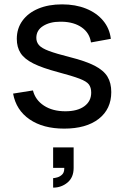

<svg xmlns="http://www.w3.org/2000/svg" viewBox="-20 -575 570 880"><path d="M274 14.5Q177.5 14.5 115.8 -27.8Q54 -70 40 -146L131 -160.5Q142 -116.5 181.5 -90.8Q221 -65 279.5 -65Q335 -65 366.5 -88Q398 -111 398 -150.5Q398 -173.5 387.5 -187.8Q377 -202 344.2 -214.5Q311.5 -227 245.5 -244.5Q174 -263.5 133 -284Q92 -304.5 74.5 -331.5Q57 -358.5 57 -397Q57 -444.5 83 -480.2Q109 -516 155.8 -535.5Q202.5 -555 264.5 -555Q326 -555 374.5 -535.5Q423 -516 452.8 -480.2Q482.5 -444.5 488 -397L397 -380.5Q390.5 -424 355.2 -449Q320 -474 264.5 -475.5Q260 -475.5 255.5 -475.5Q209 -475.5 177.8 -456Q146.5 -436.5 146.5 -401.5Q146.5 -382 158.8 -368Q171 -354 204.2 -341.5Q237.5 -329 301 -313Q372.5 -295 413.8 -273.8Q455 -252.5 472.5 -223.8Q490 -195 490 -153Q490 -75 432.5 -30.2Q375 14.5 274 14.5ZM223.5 285V241.5Q230 241.5 242.5 238Q255 234.5 264.8 225Q274.5 215.5 274.5 198Q274.5 196.5 274.5 194.5H223.5V100.5H317.5V194.5Q317.5 238.5 289.2 261.8Q261 285 223.5 285Z"/></svg>

Font: Cns Manrope Med
Style: Regular
Weight: 500
Designer: Mikhail Sharanda
Foundry: Mikhail Sharanda
Version: Version 4.504